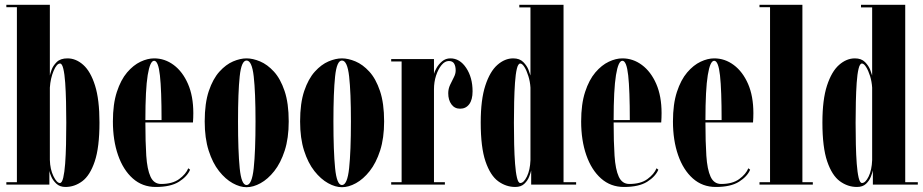

<svg xmlns="http://www.w3.org/2000/svg" viewBox="-20 -770 3850 801"><path d="M253 10Q229.5 10 215 -3.8Q200.5 -17.5 193.8 -33.5Q187 -49.5 186 -57V0H6.5V-10H50.5V-740H6.5V-750H188V-455Q189 -461 195 -478.2Q201 -495.5 216.5 -511Q232 -526.5 261.5 -526.5Q297 -526.5 327.5 -499.2Q358 -472 376.5 -413.2Q395 -354.5 395 -259Q395 -155 375.2 -96.5Q355.5 -38 323.2 -14Q291 10 253 10ZM230 -6.5Q238.5 -6.5 243.8 -28.5Q249 -50.5 251.8 -87Q254.5 -123.5 255.5 -168Q256.5 -212.5 256.5 -257.5Q256.5 -301 255.5 -344.8Q254.5 -388.5 252 -424.8Q249.5 -461 244.2 -483Q239 -505 230.5 -505Q216.5 -505 203.5 -474Q190.5 -443 188 -404.5V-103Q189 -63.5 203 -35Q217 -6.5 230 -6.5Z M629.5 10Q574 10 534 -25.5Q494 -61 472.5 -122.8Q451 -184.5 451 -263.5Q451 -336 467.5 -386.5Q484 -437 510.2 -467.8Q536.5 -498.5 566.2 -512.5Q596 -526.5 623 -526.5Q667.5 -526.5 704.8 -498.8Q742 -471 764.2 -420Q786.5 -369 786.5 -298Q786.5 -278.5 785 -259H586.5Q586.5 -178 590.2 -120.5Q594 -63 608 -32.8Q622 -2.5 652 -2.5Q699.5 -2.5 727.5 -23Q755.5 -43.5 765.5 -68L773 -62Q761 -33.5 726.5 -11.8Q692 10 629.5 10ZM623 -516.5Q606 -516.5 596.2 -456.8Q586.5 -397 586.5 -269H654Q654 -394 647.2 -455.2Q640.5 -516.5 623 -516.5Z M1008.5 11Q981 11 950.8 -5.8Q920.5 -22.5 893.8 -56.2Q867 -90 850.5 -141.8Q834 -193.5 834 -263.5Q834 -339.5 851.2 -390.5Q868.5 -441.5 895.5 -471.2Q922.5 -501 952.5 -513.8Q982.5 -526.5 1008.5 -526.5Q1034.5 -526.5 1065 -513.8Q1095.5 -501 1122.8 -471.2Q1150 -441.5 1167.2 -390.5Q1184.5 -339.5 1184.5 -263.5Q1184.5 -193.5 1167.8 -141.8Q1151 -90 1124.2 -56.2Q1097.5 -22.5 1067 -5.8Q1036.5 11 1008.5 11ZM1008.5 2Q1031 2 1038.5 -68.5Q1046 -139 1046 -263.5Q1046 -385 1038.5 -451.2Q1031 -517.5 1008.5 -517.5Q987 -517.5 980 -451.2Q973 -385 973 -263.5Q973 -139 980 -68.5Q987 2 1008.5 2Z M1406.5 11Q1379 11 1348.8 -5.8Q1318.5 -22.5 1291.8 -56.2Q1265 -90 1248.5 -141.8Q1232 -193.5 1232 -263.5Q1232 -339.5 1249.2 -390.5Q1266.5 -441.5 1293.5 -471.2Q1320.5 -501 1350.5 -513.8Q1380.5 -526.5 1406.5 -526.5Q1432.5 -526.5 1463 -513.8Q1493.5 -501 1520.8 -471.2Q1548 -441.5 1565.2 -390.5Q1582.5 -339.5 1582.5 -263.5Q1582.5 -193.5 1565.8 -141.8Q1549 -90 1522.2 -56.2Q1495.5 -22.5 1465 -5.8Q1434.5 11 1406.5 11ZM1406.5 2Q1429 2 1436.5 -68.5Q1444 -139 1444 -263.5Q1444 -385 1436.5 -451.2Q1429 -517.5 1406.5 -517.5Q1385 -517.5 1378 -451.2Q1371 -385 1371 -263.5Q1371 -139 1378 -68.5Q1385 2 1406.5 2Z M1612 0V-10H1655.5V-513.5H1612V-523.5H1790.5V-462Q1792.5 -471 1801.2 -486.5Q1810 -502 1824.5 -514.2Q1839 -526.5 1859 -526.5Q1898.5 -526.5 1925 -486.5Q1951.5 -446.5 1951.5 -389Q1951.5 -354 1937.5 -335.2Q1923.5 -316.5 1899.5 -316.5Q1876.5 -316.5 1863.2 -334.8Q1850 -353 1850 -381Q1850 -399.5 1857.8 -416Q1865.5 -432.5 1873.2 -447.2Q1881 -462 1881 -476Q1881 -494 1874.5 -504.8Q1868 -515.5 1852.5 -515.5Q1836 -515.5 1822 -498.5Q1808 -481.5 1799.2 -454.8Q1790.5 -428 1790.5 -397.5V-10H1836V0Z M2129.5 10Q2091 10 2058.2 -14Q2025.5 -38 2005.5 -96.5Q1985.5 -155 1985.5 -259Q1985.5 -354.5 2004.8 -413.2Q2024 -472 2055 -499.2Q2086 -526.5 2121 -526.5Q2148 -526.5 2163.2 -511Q2178.5 -495.5 2185 -478.2Q2191.5 -461 2193 -455V-739H2146.5V-750H2331V-10H2383.5V0H2196V-59Q2194 -49 2187.5 -32.5Q2181 -16 2167.2 -3Q2153.5 10 2129.5 10ZM2150.5 -6.5Q2165 -6.5 2178.2 -33.5Q2191.5 -60.5 2193 -102V-404.5Q2191.5 -429.5 2184.2 -452.8Q2177 -476 2167.8 -490.5Q2158.5 -505 2150.5 -505Q2141.5 -505 2136.2 -483Q2131 -461 2128.5 -424.8Q2126 -388.5 2125 -344.8Q2124 -301 2124 -257.5Q2124 -212.5 2125 -168Q2126 -123.5 2128.8 -87Q2131.5 -50.5 2136.8 -28.5Q2142 -6.5 2150.5 -6.5Z M2583 10Q2527.5 10 2487.5 -25.5Q2447.5 -61 2426 -122.8Q2404.5 -184.5 2404.5 -263.5Q2404.5 -336 2421 -386.5Q2437.5 -437 2463.8 -467.8Q2490 -498.5 2519.8 -512.5Q2549.5 -526.5 2576.5 -526.5Q2621 -526.5 2658.2 -498.8Q2695.5 -471 2717.8 -420Q2740 -369 2740 -298Q2740 -278.5 2738.5 -259H2540Q2540 -178 2543.8 -120.5Q2547.5 -63 2561.5 -32.8Q2575.5 -2.5 2605.5 -2.5Q2653 -2.5 2681 -23Q2709 -43.5 2719 -68L2726.5 -62Q2714.5 -33.5 2680 -11.8Q2645.5 10 2583 10ZM2576.5 -516.5Q2559.5 -516.5 2549.8 -456.8Q2540 -397 2540 -269H2607.5Q2607.5 -394 2600.8 -455.2Q2594 -516.5 2576.5 -516.5Z M2966 10Q2910.5 10 2870.5 -25.5Q2830.5 -61 2809 -122.8Q2787.5 -184.5 2787.5 -263.5Q2787.5 -336 2804 -386.5Q2820.5 -437 2846.8 -467.8Q2873 -498.5 2902.8 -512.5Q2932.5 -526.5 2959.5 -526.5Q3004 -526.5 3041.2 -498.8Q3078.5 -471 3100.8 -420Q3123 -369 3123 -298Q3123 -278.5 3121.5 -259H2923Q2923 -178 2926.8 -120.5Q2930.5 -63 2944.5 -32.8Q2958.5 -2.5 2988.5 -2.5Q3036 -2.5 3064 -23Q3092 -43.5 3102 -68L3109.5 -62Q3097.5 -33.5 3063 -11.8Q3028.5 10 2966 10ZM2959.5 -516.5Q2942.5 -516.5 2932.8 -456.8Q2923 -397 2923 -269H2990.5Q2990.5 -394 2983.8 -455.2Q2977 -516.5 2959.5 -516.5Z M3148.5 0V-10H3192.5V-740H3148.5V-750H3327.5V-10H3371V0Z M3555 10Q3516.5 10 3483.8 -14Q3451 -38 3431 -96.5Q3411 -155 3411 -259Q3411 -354.5 3430.2 -413.2Q3449.5 -472 3480.5 -499.2Q3511.5 -526.5 3546.5 -526.5Q3573.5 -526.5 3588.8 -511Q3604 -495.5 3610.5 -478.2Q3617 -461 3618.5 -455V-739H3572V-750H3756.5V-10H3809V0H3621.5V-59Q3619.5 -49 3613 -32.5Q3606.5 -16 3592.8 -3Q3579 10 3555 10ZM3576 -6.5Q3590.5 -6.5 3603.8 -33.5Q3617 -60.5 3618.5 -102V-404.5Q3617 -429.5 3609.8 -452.8Q3602.5 -476 3593.2 -490.5Q3584 -505 3576 -505Q3567 -505 3561.8 -483Q3556.5 -461 3554 -424.8Q3551.5 -388.5 3550.5 -344.8Q3549.5 -301 3549.5 -257.5Q3549.5 -212.5 3550.5 -168Q3551.5 -123.5 3554.2 -87Q3557 -50.5 3562.2 -28.5Q3567.5 -6.5 3576 -6.5Z"/></svg>

Font: Imbue 100pt ExtraBold
Style: Regular
Weight: 800
Designer: Tyler Finck
Foundry: Etcetera Type Company
Version: Version 1.102; ttfautohint (v1.8.3)